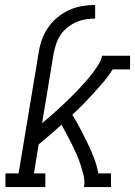

<svg xmlns="http://www.w3.org/2000/svg" viewBox="-20 -755 545 775"><path d="M2 0V-55H55L136 -542Q140 -569 149 -594.5Q158 -620 174 -643.5Q190 -667 212 -685Q234 -703 259.5 -714.5Q285 -726 311.5 -730.5Q338 -735 364 -735V-680Q345 -680 326 -677Q307 -674 288.5 -666Q270 -658 253.5 -645Q237 -632 225.5 -615.5Q214 -599 207.5 -580Q201 -561 197 -542L150 -258Q165 -270 178.5 -282Q192 -294 206 -306.5Q220 -319 233.5 -331.5Q247 -344 260 -357Q273 -370 286 -383Q299 -396 311.5 -410Q324 -424 336 -438Q348 -452 358.5 -466.5Q369 -481 379 -497Q389 -513 392 -530H505V-475H435Q419 -449 399 -425.5Q379 -402 358.5 -379.5Q338 -357 316.5 -335Q295 -313 272 -292Q289 -264 304 -235.5Q319 -207 333 -178Q347 -149 359 -118.5Q371 -88 377 -55H428V0H319Q323 -23 317.5 -46Q312 -69 305 -90.5Q298 -112 289 -132.5Q280 -153 270 -173Q260 -193 249.5 -212.5Q239 -232 228 -252Q206 -231 183 -211.5Q160 -192 136 -172L117 -55H163V0Z"/></svg>

Font: Iosevka Curly Slab LtObl
Style: Regular
Weight: 300
Italic angle: -9°
Monospace: yes
Designer: Belleve Invis
Foundry: Belleve Invis
Version: Version 11.0.0; ttfautohint (v1.8.3)